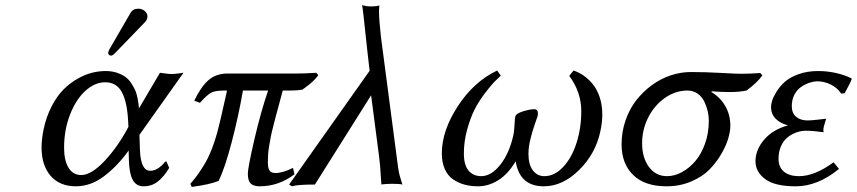

<svg xmlns="http://www.w3.org/2000/svg" viewBox="-20 -717 3343 749"><path d="M624 -85.9 628.9 -87.9 640.1 -62Q618.7 -26.4 595 -8.3Q571.3 9.8 540 9.8Q511.7 9.8 498 -14.9Q484.4 -39.6 482.9 -90.8L481.9 -129.9Q438.5 -69.3 386.2 -29.8Q334 9.8 275.9 9.8Q212.9 9.8 177.5 -31Q142.1 -71.8 142.1 -142.1Q142.1 -171.9 149.9 -211.9Q160.6 -262.2 181.6 -302.5Q202.6 -342.8 227.8 -367.9Q252.9 -393.1 282.7 -409.9Q312.5 -426.8 339.4 -433.3Q366.2 -439.9 392.1 -439.9Q417 -439.9 437.3 -432.9Q457.5 -425.8 470.5 -416Q483.4 -406.2 493.4 -390.4Q503.4 -374.5 508.3 -362.8Q513.2 -351.1 516.6 -334Q520 -316.9 520.5 -310.5Q521 -304.2 522 -293.9L604 -433.1Q606.9 -432.6 624 -430.4Q641.1 -428.2 649.9 -428.2Q658.7 -428.2 675.8 -430.4Q692.9 -432.6 695.8 -433.1L523.9 -190.9L525.9 -132.8Q528.8 -50.8 565.9 -50.8Q595.7 -50.8 624 -85.9ZM296.9 -34.2Q336.4 -34.2 388.4 -89.6Q440.4 -145 481 -222.2L480 -243.2Q476.1 -319.3 455.3 -357.7Q434.6 -396 390.1 -396Q350.1 -396 313.5 -363Q276.9 -330.1 253.4 -270.5Q230 -210.9 230 -140.1Q230 -91.3 247.3 -62.7Q264.6 -34.2 296.9 -34.2ZM520 -683.1Q533.7 -683.1 544.4 -674.3Q555.2 -665.5 555.2 -652.8Q555.2 -640.1 544.9 -629.9L426.8 -507.8Q418.9 -500 413.1 -500Q408.2 -500 405 -503.4Q401.9 -506.8 401.9 -511.2Q401.9 -512.7 403.6 -517.1Q405.3 -521.5 405.8 -522.9L488.8 -666Q497.6 -683.1 520 -683.1Z M865.7 -363.8H854Q818.8 -363.8 803 -355Q787.1 -346.2 759.8 -315.9L737.8 -324.2Q763.7 -378.4 793.2 -404.3Q822.8 -430.2 867.7 -430.2H1135.7Q1173.3 -430.2 1213.9 -433.1L1221.7 -423.8Q1213.9 -412.6 1202.9 -402.1Q1191.9 -391.6 1184.3 -385.7Q1176.8 -379.9 1159.7 -367.2Q1141.1 -363.8 1111.8 -363.8H1083Q1079.1 -348.1 1069.1 -312Q1059.1 -275.9 1055.9 -263.2Q1052.7 -250.5 1045.7 -223.4Q1038.6 -196.3 1036.4 -183.3Q1034.2 -170.4 1030.5 -150.6Q1026.9 -130.9 1025.9 -115.2Q1024.9 -99.6 1024.9 -84Q1024.9 -60.1 1032 -51Q1039.1 -42 1054.7 -42Q1082 -42 1123 -62L1128.9 -37.1Q1067.4 9.8 992.7 9.8Q969.2 9.8 958 -1.2Q946.8 -12.2 946.8 -39.1Q946.8 -62.5 971.9 -171.1Q997.1 -279.8 1025.9 -363.8H927.7Q910.2 -262.7 883.8 -162.1Q857.4 -61.5 833 -11.2Q797.9 2.9 728 12.2L722.7 0Q739.3 -19.5 748.3 -31.7Q757.3 -43.9 773.9 -70.1Q790.5 -96.2 804.4 -131.1Q818.4 -166 830.1 -210Q838.4 -240.7 865.7 -363.8Z M1427.7 -345.2 1208.5 2.9Q1139.6 2.9 1118.7 9.8L1107.9 2.9L1421.9 -440.9L1413.6 -513.2Q1404.8 -589.8 1397.9 -657.7Q1394.5 -690.9 1392.1 -696.3L1391.6 -696.8Q1410.2 -691.9 1427.7 -691.9Q1448.7 -691.9 1460 -695.8Q1460 -694.3 1459.2 -687.5Q1458.5 -680.7 1458.5 -673.8Q1458.5 -641.6 1465.8 -575.2L1529.8 -87.9Q1533.2 -59.6 1536.1 -45.4Q1539.1 -31.2 1543.5 -17.8Q1547.9 -4.4 1549.8 2.9Q1539.6 0 1508.8 0Q1498 0 1487.8 0.7Q1477.5 1.5 1472.7 2L1467.8 2.9Q1466.3 -13.7 1465.3 -33Q1464.4 -52.2 1462.9 -69.1Q1461.4 -85.9 1458.5 -108.9Z M2322.3 -206.1Q2304.2 -118.2 2239.5 -54.2Q2174.8 9.8 2101.6 9.8Q2006.8 9.8 1991.7 -87.9Q1961.9 -37.6 1923.6 -13.9Q1885.3 9.8 1845.7 9.8Q1816.4 9.8 1792 3.2Q1767.6 -3.4 1747.1 -17.6Q1726.6 -31.7 1715.1 -57.6Q1703.6 -83.5 1703.6 -119.1Q1703.6 -206.5 1765.6 -302.2Q1827.6 -397.9 1919.4 -441.9L1933.6 -421.9Q1918.9 -408.2 1906.7 -395.8Q1894.5 -383.3 1870.8 -352.1Q1847.2 -320.8 1831.3 -289.6Q1815.4 -258.3 1802.5 -211.9Q1789.6 -165.5 1789.6 -118.2Q1789.6 -73.2 1807.9 -51.5Q1826.2 -29.8 1857.4 -29.8Q1896.5 -29.8 1931.9 -74.5Q1967.3 -119.1 1983.4 -192.9Q1985.8 -205.6 1987.1 -229Q1988.3 -252.4 1990.2 -262.2Q1992.7 -273.9 2020 -282.5Q2047.4 -291 2064.5 -291Q2078.6 -291 2078.6 -272.9Q2078.6 -272 2078.1 -269.3Q2077.6 -266.6 2077.6 -265.1Q2076.7 -261.2 2066.9 -234.1Q2057.1 -207 2049.3 -175Q2041.5 -143.1 2041.5 -117.2Q2041.5 -75.2 2058.6 -52.5Q2075.7 -29.8 2103.5 -29.8Q2143.6 -29.8 2177.2 -65.9Q2210.9 -102.1 2229.2 -159.9Q2247.6 -217.8 2247.6 -283.2Q2247.6 -357.9 2200.7 -420.9L2217.3 -441.9Q2236.8 -435.5 2255.6 -422.9Q2274.4 -410.2 2291.5 -389.9Q2308.6 -369.6 2319.1 -338.6Q2329.6 -307.6 2329.6 -271Q2329.6 -240.2 2322.3 -206.1Z M2892.1 -363.8Q2863.8 -357.9 2827.1 -357.9Q2790.5 -357.9 2756.8 -360.8L2754.9 -357.9Q2789.1 -337.9 2809.1 -303.7Q2829.1 -269.5 2829.1 -226.1Q2829.1 -206.1 2821.3 -178.2Q2813.5 -150.4 2794.2 -116.9Q2774.9 -83.5 2747.6 -55.7Q2720.2 -27.8 2676.3 -9Q2632.3 9.8 2580.1 9.8Q2495.1 9.8 2450 -34.4Q2404.8 -78.6 2404.8 -153.8Q2404.8 -202.6 2420.2 -247.3Q2435.5 -292 2462.2 -325.9Q2488.8 -359.9 2523.2 -385Q2557.6 -410.2 2596.7 -423.1Q2635.7 -436 2674.8 -436Q2731.4 -436 2791.5 -432.6Q2851.6 -429.2 2868.2 -429.2Q2907.2 -429.2 2945.8 -432.1L2954.1 -422.9Q2934.1 -394.5 2892.1 -363.8ZM2662.1 -363.8Q2615.2 -363.8 2574.2 -335.2Q2533.2 -306.6 2509 -259.3Q2484.9 -211.9 2484.9 -158.2Q2484.9 -102.1 2511.5 -65.9Q2538.1 -29.8 2582 -29.8Q2611.3 -29.8 2640.1 -45.4Q2668.9 -61 2692.4 -88.4Q2715.8 -115.7 2730.5 -157Q2745.1 -198.2 2745.1 -246.1Q2745.1 -264.6 2740.7 -283.7Q2736.3 -302.7 2727.1 -321.5Q2717.8 -340.3 2700.9 -352.1Q2684.1 -363.8 2662.1 -363.8Z M3167 -399.9Q3152.8 -399.4 3137 -394Q3121.1 -388.7 3105.2 -377.9Q3089.4 -367.2 3079.1 -347.7Q3068.8 -328.1 3068.8 -303.2Q3068.8 -275.9 3085.7 -261.5Q3102.5 -247.1 3130.9 -247.1Q3143.6 -247.1 3172.9 -250.5Q3202.1 -253.9 3203.1 -253.9Q3202.1 -251 3199 -241.2Q3195.8 -231.4 3193.8 -223.1Q3191.9 -214.8 3191.9 -209Q3191.9 -207.5 3192.4 -205.1Q3192.9 -202.6 3192.9 -201.2Q3151.9 -207 3123 -207Q3112.3 -207 3099.6 -204.3Q3086.9 -201.7 3071.8 -193.8Q3056.6 -186 3044.9 -174.3Q3033.2 -162.6 3025.1 -142.6Q3017.1 -122.6 3017.1 -97.2Q3017.1 -64.9 3038.1 -47.4Q3059.1 -29.8 3097.2 -29.8Q3158.2 -29.8 3231.9 -84L3252.9 -58.1Q3170.4 9.8 3084 9.8Q3002.9 9.8 2965.1 -18.3Q2927.2 -46.4 2927.2 -87.9Q2927.2 -132.3 2960.7 -171.9Q2994.1 -211.4 3054.2 -228Q3023.4 -235.8 3005.6 -254.2Q2987.8 -272.5 2987.8 -299.8Q2987.8 -308.6 2991.9 -323.2Q2996.1 -337.9 3009 -358.9Q3022 -379.9 3041.3 -397.5Q3060.5 -415 3094.7 -427.5Q3128.9 -439.9 3171.9 -439.9Q3208.5 -439.9 3243.9 -431.6Q3279.3 -423.3 3303.2 -410.2Q3297.9 -394.5 3274.9 -353L3261.2 -352.1Q3247.1 -374 3221.4 -387Q3195.8 -399.9 3167 -399.9Z"/></svg>

Font: Linear Smooth
Style: Italic
Weight: 400
Designer: Philipp H. Poll, Flanker
Foundry: Philipp H. Poll, reworked by Flanker
Version: Version 1.061 | FøM Fix